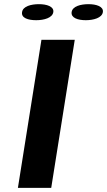

<svg xmlns="http://www.w3.org/2000/svg" viewBox="-20 -902 514 922"><path d="M86 -844C81 -815 116 -805 154 -805C191 -805 232 -816 236 -844C240 -871 204 -882 167 -882C130 -882 90 -872 86 -844ZM66 0H226L339 -711H179ZM324 -844C320 -816 354 -805 392 -805C429 -805 470 -816 474 -844C478 -871 442 -882 405 -882C368 -882 328 -872 324 -844Z"/></svg>

Font: Aerodynamic
Style: BdObl
Weight: 500
Designer: Google
Version: Version 2.000980; 2014